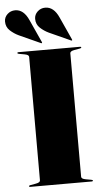

<svg xmlns="http://www.w3.org/2000/svg" viewBox="-79 -956 534 994"><g transform="rotate(-5 188.0 -459.0)"><path d="M304 -29Q304 -18 327 -14L355 -9Q363 -7.5 363 -4Q363 0 357 0H37Q31 0 31 -4Q31 -7.5 39 -9L67 -14Q90 -18 90 -29V-671Q90 -682 67 -686L39 -691Q31 -692.5 31 -696Q31 -700 37 -700H357Q363 -700 363 -696Q363 -692.5 355 -691L327 -686Q304 -682 304 -671ZM108.5 -860 162 -742.5Q164 -738 162.5 -736.5Q161 -735 157.5 -736.5L46 -787Q21.5 -798.5 1.5 -817Q-18.5 -835.5 -18.5 -864Q-18.5 -886 -1.8 -901.8Q15 -917.5 38.5 -917.5Q83 -917.5 108.5 -860ZM265 -860 318.5 -742.5Q320.5 -738 319 -736.5Q317.5 -735 314 -736.5L202.5 -787Q178 -798.5 158 -817Q138 -835.5 138 -864Q138 -886 154.8 -901.8Q171.5 -917.5 195 -917.5Q239.5 -917.5 265 -860Z"/></g></svg>

Font: Fraunces 144pt Black
Style: Regular
Weight: 900
Version: Version 1.000;[0bf87f6ff]